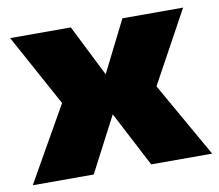

<svg xmlns="http://www.w3.org/2000/svg" viewBox="-65 -573 736 645"><g transform="rotate(-10 303.0 -250.0)"><path d="M598 -500 464 -255 609 0H401L268 -255L391 -500ZM215 -500 338 -255 205 0H-3L142 -255L8 -500ZM407 -316V-198H201V-316Z"/></g></svg>

Font: Exo 2 Black
Style: Regular
Weight: 900
Designer: Natanael Gama
Foundry: Natanael Gama
Version: Version 2.010